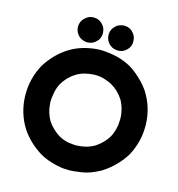

<svg xmlns="http://www.w3.org/2000/svg" viewBox="-131 -1016 1073 1155"><g transform="rotate(15 406.0 -438.5)"><path d="M310.5 -747.1Q299.8 -747.1 291 -750Q281.2 -752 272.5 -756.8Q263.7 -761.7 256.8 -767.6Q251 -774.4 245.1 -782.2Q233.4 -799.8 232.4 -822.3Q232.4 -843.8 242.2 -862.3Q248 -871.1 253.9 -877Q260.7 -883.8 268.6 -889.6Q274.4 -893.6 281.2 -896.5Q288.1 -899.4 295.9 -900.4Q297.9 -901.4 300.8 -901.4Q302.7 -901.4 305.7 -901.4Q308.6 -902.3 309.6 -902.3Q309.6 -902.3 310.5 -902.3Q321.3 -901.4 331.1 -899.4Q341.8 -896.5 350.6 -890.6Q358.4 -885.7 365.2 -878.9Q371.1 -872.1 377 -864.3Q386.7 -846.7 387.7 -825.2Q387.7 -803.7 377.9 -785.2Q373 -777.3 366.2 -771.5Q360.4 -764.6 352.5 -759.8Q342.8 -752.9 331.1 -750Q319.3 -747.1 310.5 -747.1ZM501 -902.3Q511.7 -901.4 521.5 -899.4Q531.2 -896.5 541 -890.6Q548.8 -885.7 554.7 -878.9Q561.5 -872.1 566.4 -864.3Q577.1 -846.7 577.1 -825.2Q578.1 -803.7 567.4 -785.2Q562.5 -777.3 556.6 -771.5Q550.8 -764.6 543 -759.8Q533.2 -752.9 522.5 -750Q511.7 -747.1 501 -747.1Q490.2 -747.1 480.5 -750Q471.7 -752 461.9 -756.8Q454.1 -761.7 447.3 -767.6Q440.4 -774.4 435.5 -782.2Q423.8 -799.8 422.9 -822.3Q421.9 -843.8 432.6 -862.3Q437.5 -871.1 444.3 -877Q450.2 -883.8 458 -889.6Q467.8 -895.5 478.5 -898.4Q489.3 -901.4 501 -902.3Q501 -902.3 501 -902.3Q501 -902.3 501 -902.3ZM405.3 -723.6Q456.1 -721.7 502 -710.9Q547.9 -700.2 592.8 -675.8Q630.9 -652.3 662.1 -622.1Q694.3 -592.8 719.7 -555.7Q776.4 -466.8 779.3 -360.4Q779.3 -354.5 779.3 -349.6Q779.3 -250 731.4 -162.1Q706.1 -120.1 671.9 -86.9Q638.7 -52.7 596.7 -26.4Q534.2 8.8 480.5 16.6Q425.8 24.4 405.3 24.4Q395.5 23.4 385.7 23.4Q375 22.5 365.2 22.5Q326.2 17.6 290 5.9Q252.9 -4.9 218.8 -24.4Q180.7 -47.9 149.4 -77.1Q117.2 -107.4 91.8 -144.5Q36.1 -233.4 33.2 -338.9Q33.2 -344.7 33.2 -350.6Q33.2 -450.2 81.1 -538.1Q106.4 -579.1 139.6 -613.3Q172.9 -647.5 214.8 -672.9Q252.9 -695.3 293 -707Q333 -718.8 377 -722.7Q388.7 -723.6 397.5 -723.6Q405.3 -723.6 405.3 -723.6ZM405.3 -570.3Q375 -569.3 347.7 -562.5Q319.3 -555.7 293 -540Q269.5 -525.4 251 -506.8Q232.4 -487.3 217.8 -463.9Q201.2 -433.6 195.3 -399.4Q189.5 -365.2 189.5 -349.6Q189.5 -344.7 189.5 -339.8Q190.4 -335 190.4 -330.1Q192.4 -303.7 199.2 -280.3Q207 -255.9 219.7 -232.4Q234.4 -210 253.9 -191.4Q272.5 -172.9 295.9 -158.2Q332 -138.7 362.3 -134.8Q393.6 -130.9 405.3 -130.9Q436.5 -131.8 464.8 -138.7Q492.2 -145.5 519.5 -161.1Q542 -175.8 560.5 -194.3Q579.1 -212.9 593.8 -236.3Q622.1 -289.1 622.1 -352.5Q621.1 -415 591.8 -467.8Q577.1 -490.2 557.6 -509.8Q538.1 -528.3 514.6 -542Q502 -549.8 472.7 -559.6Q443.4 -570.3 405.3 -570.3Z"/></g></svg>

Font: LeFont
Style: Bold
Weight: 800
Designer: Leryon MEDIA
Version: Version 1.0